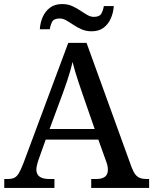

<svg xmlns="http://www.w3.org/2000/svg" viewBox="-20 -925 754 945"><path d="M1 0V-44H18Q38 -44 50.5 -50Q63 -56 73 -73Q83 -90 95 -121L316 -714H406L628 -101Q637 -78 646.5 -66Q656 -54 669 -49Q682 -44 700 -44H714V0H429V-44H455Q482 -44 496.5 -55Q511 -66 511 -90Q511 -97 510 -103Q509 -109 507.5 -115.5Q506 -122 503 -129L464 -238H205L169 -137Q166 -129 164 -120.5Q162 -112 160.5 -105Q159 -98 159 -91Q159 -67 175 -55.5Q191 -44 221 -44H248V0ZM224 -290H446L386 -463Q376 -492 367 -519Q358 -546 350.5 -571Q343 -596 337 -620Q332 -597 325 -573.5Q318 -550 310 -525.5Q302 -501 291 -471ZM431 -771Q404 -771 382 -780.5Q360 -790 341.5 -802.5Q323 -815 306.5 -824.5Q290 -834 274 -834Q245 -834 236.5 -817.5Q228 -801 225 -781H176Q178 -814 190.5 -842Q203 -870 226.5 -887.5Q250 -905 286 -905Q313 -905 334.5 -895.5Q356 -886 374.5 -873.5Q393 -861 409.5 -851.5Q426 -842 442 -842Q470 -842 479 -858.5Q488 -875 491 -895H540Q538 -863 525.5 -834.5Q513 -806 490 -788.5Q467 -771 431 -771Z"/></svg>

Font: ET Text
Style: Regular
Weight: 470
Designer: Monotype Design Team
Foundry: Monotype Imaging Inc.
Version: Version 2.009